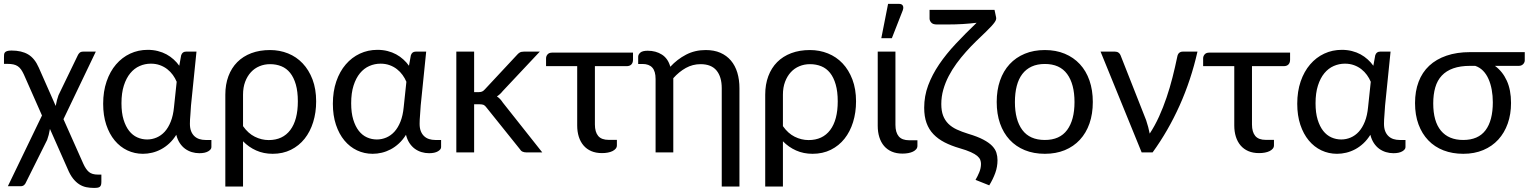

<svg xmlns="http://www.w3.org/2000/svg" viewBox="-21 -766 7688 965"><path d="M488.5 111.5V147.5Q488.5 157 486.8 163Q485 169 481 172.5Q477 176 469.8 177.2Q462.5 178.5 451.5 178.5Q431 178.5 412.5 174.8Q394 171 377.5 160.5Q361 150 346.2 131.5Q331.5 113 319 83L230 -118Q227.5 -102.5 223.8 -88.2Q220 -74 216 -63L109 151.5Q106.5 158.5 100 164.2Q93.5 170 82 170H18.5L190 -185.5L99 -391.5Q92 -406.5 85 -416.5Q78 -426.5 68.5 -433Q59 -439.5 46.5 -442.2Q34 -445 16.5 -445H-1V-478.5Q-1 -485.5 -0.5 -491.5Q0 -497.5 3.2 -502Q6.5 -506.5 14.2 -509.2Q22 -512 37 -512Q87.5 -512 120.5 -492.5Q153.5 -473 174 -426L259 -233.5Q261.5 -248.5 265.2 -262.5Q269 -276.5 273 -287.5L370 -488Q373 -495 379.2 -500.8Q385.5 -506.5 397 -506.5H460.5L298 -167L397.5 56.5Q410.5 85.5 426.2 98.5Q442 111.5 470.5 111.5Z M867 -355Q859.5 -373 847.8 -389.2Q836 -405.5 819.8 -418.2Q803.5 -431 782.8 -438.5Q762 -446 737 -446Q707.5 -446 680.8 -434.2Q654 -422.5 633.8 -398Q613.5 -373.5 601.5 -336Q589.5 -298.5 589.5 -247Q589.5 -199 600 -164.8Q610.5 -130.5 628 -108.2Q645.5 -86 669 -75.5Q692.5 -65 718.5 -65Q743.5 -65 766.2 -74.8Q789 -84.5 807 -104.2Q825 -124 837.2 -154.8Q849.5 -185.5 853.5 -227.5ZM1041.5 -62.5V-26.5Q1041.5 -15 1025.5 -5.5Q1009.5 4 981 4Q961.5 4 943.2 -1.5Q925 -7 909.5 -18.2Q894 -29.5 882.5 -47Q871 -64.5 865 -88.5Q849 -63 829.5 -45Q810 -27 788.2 -15.5Q766.5 -4 743.5 1.5Q720.5 7 697.5 7Q655.5 7 619 -10.2Q582.5 -27.5 555.5 -60Q528.5 -92.5 513 -139Q497.5 -185.5 497.5 -244.5Q497.5 -306.5 514.8 -356.8Q532 -407 562.2 -442.2Q592.5 -477.5 633.2 -496.5Q674 -515.5 721.5 -515.5Q748.5 -515.5 772.2 -509.5Q796 -503.5 815.8 -492.8Q835.5 -482 851.8 -467.2Q868 -452.5 880 -435.5L889.5 -488Q895.5 -506.5 913.5 -506.5H966.5L939 -236Q938 -211.5 935.8 -187.8Q933.5 -164 933.5 -144Q933.5 -122 939.5 -106.8Q945.5 -91.5 956.2 -81.5Q967 -71.5 981.2 -67Q995.5 -62.5 1012 -62.5Z M1200.5 -132Q1226 -95.5 1259.8 -78.8Q1293.5 -62 1329.5 -62Q1400 -62 1438 -112.5Q1476 -163 1476 -256.5Q1476 -306 1465.8 -341.5Q1455.5 -377 1437.2 -399.8Q1419 -422.5 1393.2 -433Q1367.5 -443.5 1336.5 -443.5Q1308 -443.5 1283.2 -433.2Q1258.5 -423 1240.2 -403.2Q1222 -383.5 1211.2 -355Q1200.5 -326.5 1200.5 -290ZM1111.5 -290Q1111.5 -341.5 1127 -383Q1142.5 -424.5 1171.5 -453.8Q1200.5 -483 1242.2 -498.8Q1284 -514.5 1336.5 -514.5Q1384.5 -514.5 1426.8 -497.5Q1469 -480.5 1500.2 -447.5Q1531.5 -414.5 1549.8 -366.5Q1568 -318.5 1568 -256.5Q1568 -200.5 1553 -152.2Q1538 -104 1510 -68.8Q1482 -33.5 1441.2 -13.2Q1400.5 7 1349.5 7Q1304 7 1266.5 -9.8Q1229 -26.5 1200.5 -56V171.5H1111.5Z M2021.5 -355Q2014 -373 2002.2 -389.2Q1990.5 -405.5 1974.2 -418.2Q1958 -431 1937.2 -438.5Q1916.5 -446 1891.5 -446Q1862 -446 1835.2 -434.2Q1808.5 -422.5 1788.2 -398Q1768 -373.5 1756 -336Q1744 -298.5 1744 -247Q1744 -199 1754.5 -164.8Q1765 -130.5 1782.5 -108.2Q1800 -86 1823.5 -75.5Q1847 -65 1873 -65Q1898 -65 1920.8 -74.8Q1943.5 -84.5 1961.5 -104.2Q1979.5 -124 1991.8 -154.8Q2004 -185.5 2008 -227.5ZM2196 -62.5V-26.5Q2196 -15 2180 -5.5Q2164 4 2135.5 4Q2116 4 2097.8 -1.5Q2079.5 -7 2064 -18.2Q2048.5 -29.5 2037 -47Q2025.5 -64.5 2019.5 -88.5Q2003.5 -63 1984 -45Q1964.5 -27 1942.8 -15.5Q1921 -4 1898 1.5Q1875 7 1852 7Q1810 7 1773.5 -10.2Q1737 -27.5 1710 -60Q1683 -92.5 1667.5 -139Q1652 -185.5 1652 -244.5Q1652 -306.5 1669.2 -356.8Q1686.5 -407 1716.8 -442.2Q1747 -477.5 1787.8 -496.5Q1828.5 -515.5 1876 -515.5Q1903 -515.5 1926.8 -509.5Q1950.5 -503.5 1970.2 -492.8Q1990 -482 2006.2 -467.2Q2022.5 -452.5 2034.5 -435.5L2044 -488Q2050 -506.5 2068 -506.5H2121L2093.5 -236Q2092.5 -211.5 2090.2 -187.8Q2088 -164 2088 -144Q2088 -122 2094 -106.8Q2100 -91.5 2110.8 -81.5Q2121.5 -71.5 2135.8 -67Q2150 -62.5 2166.5 -62.5Z M2362 -506.5V-303H2385Q2395 -303 2401.8 -305.8Q2408.5 -308.5 2416 -317L2576 -488.5Q2583 -497 2590.8 -501.8Q2598.5 -506.5 2611.5 -506.5H2692L2505.5 -308Q2492 -291 2476.5 -281.5Q2485.5 -275.5 2492.8 -267.8Q2500 -260 2506.5 -250L2704.5 0H2625Q2613.5 0 2605.2 -3.8Q2597 -7.5 2591 -17.5L2424.5 -225Q2417 -235.5 2409.8 -238.8Q2402.5 -242 2387.5 -242H2362V0H2272.5V-506.5Z M3160.5 -466Q3160.5 -450.5 3152.2 -442Q3144 -433.5 3128.5 -433.5H2969V-140.5Q2969 -102.5 2985.5 -82.8Q3002 -63 3038.5 -63H3079.5V-35.5Q3079.5 -26 3073.5 -18.8Q3067.5 -11.5 3057.2 -6.5Q3047 -1.5 3033.5 1Q3020 3.5 3004.5 3.5Q2974 3.5 2950.8 -6.5Q2927.5 -16.5 2911.8 -35Q2896 -53.5 2888 -79Q2880 -104.5 2880 -135.5V-433.5H2723.5V-472.5Q2723.5 -484 2731.2 -492.8Q2739 -501.5 2754 -501.5H3160.5Z M3186.5 -480.5Q3186.5 -492 3197.2 -501.5Q3208 -511 3234.5 -511Q3275.5 -511 3306 -491.5Q3336.5 -472 3348 -430.5Q3382.5 -468 3427 -491.2Q3471.5 -514.5 3526 -514.5Q3568 -514.5 3599.5 -500.8Q3631 -487 3652.5 -461.8Q3674 -436.5 3684.8 -401Q3695.5 -365.5 3695.5 -322.5V171.5H3606.5V-322.5Q3606.5 -380 3580.2 -411.8Q3554 -443.5 3500 -443.5Q3460.5 -443.5 3426.2 -424.5Q3392 -405.5 3363 -373V0H3274V-369Q3274 -408 3257.5 -426.2Q3241 -444.5 3208 -444.5H3186.5Z M3914 -132Q3939.5 -95.5 3973.2 -78.8Q4007 -62 4043 -62Q4113.5 -62 4151.5 -112.5Q4189.5 -163 4189.5 -256.5Q4189.5 -306 4179.2 -341.5Q4169 -377 4150.8 -399.8Q4132.5 -422.5 4106.8 -433Q4081 -443.5 4050 -443.5Q4021.5 -443.5 3996.8 -433.2Q3972 -423 3953.8 -403.2Q3935.5 -383.5 3924.8 -355Q3914 -326.5 3914 -290ZM3825 -290Q3825 -341.5 3840.5 -383Q3856 -424.5 3885 -453.8Q3914 -483 3955.8 -498.8Q3997.5 -514.5 4050 -514.5Q4098 -514.5 4140.2 -497.5Q4182.5 -480.5 4213.8 -447.5Q4245 -414.5 4263.2 -366.5Q4281.5 -318.5 4281.5 -256.5Q4281.5 -200.5 4266.5 -152.2Q4251.5 -104 4223.5 -68.8Q4195.5 -33.5 4154.8 -13.2Q4114 7 4063 7Q4017.5 7 3980 -9.8Q3942.5 -26.5 3914 -56V171.5H3825Z M4390.5 -506.5H4479.5V-138.5Q4479.5 -100.5 4496 -80.8Q4512.5 -61 4549 -61H4590V-33Q4590 -23.5 4584 -16.2Q4578 -9 4567.8 -4Q4557.5 1 4544 3.5Q4530.5 6 4515 6Q4484.5 6 4461.2 -4Q4438 -14 4422.2 -32.5Q4406.5 -51 4398.5 -76.8Q4390.5 -102.5 4390.5 -133.5ZM4408.5 -574 4442.5 -746.5H4498Q4511.5 -746.5 4516.5 -737.8Q4521.5 -729 4516.5 -714.5L4461.5 -574Z M4985.5 -678.5Q4986.5 -674 4985.2 -668.2Q4984 -662.5 4978.2 -654.2Q4972.5 -646 4961.8 -634.2Q4951 -622.5 4933 -605Q4910 -583 4884.2 -558Q4858.5 -533 4833.8 -505.2Q4809 -477.5 4786.5 -446.8Q4764 -416 4747 -383.2Q4730 -350.5 4720 -315.2Q4710 -280 4710 -243Q4710 -209 4719 -185.2Q4728 -161.5 4745.2 -144.2Q4762.5 -127 4787.8 -115.2Q4813 -103.5 4845.5 -93.5Q4892.5 -79.5 4921.2 -64.2Q4950 -49 4965.8 -32.5Q4981.5 -16 4987 1.8Q4992.5 19.5 4992.5 39Q4992.5 72.5 4981.2 103.5Q4970 134.5 4951 165.5L4882 138Q4891.5 122 4900.5 100.8Q4909.5 79.5 4909.5 57.5Q4909.5 48 4906 38Q4902.5 28 4891.2 18.2Q4880 8.5 4858.8 -1.2Q4837.5 -11 4802.5 -21Q4759.5 -33.5 4726.5 -50.5Q4693.5 -67.5 4670.5 -91.5Q4647.5 -115.5 4635.8 -148Q4624 -180.5 4624 -224.5Q4624 -283 4644 -336.8Q4664 -390.5 4699.2 -442.5Q4734.5 -494.5 4782.8 -546Q4831 -597.5 4887.5 -651.5Q4854.5 -647.5 4818 -645.2Q4781.5 -643 4743.5 -643H4687.5Q4667.5 -643 4659.2 -652.8Q4651 -662.5 4651 -672.5V-716.5H4977.5Z M5230.5 -514.5Q5286 -514.5 5330.5 -496Q5375 -477.5 5406.5 -443.5Q5438 -409.5 5454.8 -361.2Q5471.5 -313 5471.5 -253.5Q5471.5 -193.5 5454.8 -145.5Q5438 -97.5 5406.5 -63.5Q5375 -29.5 5330.5 -11.2Q5286 7 5230.5 7Q5174.5 7 5129.8 -11.2Q5085 -29.5 5053.5 -63.5Q5022 -97.5 5005.2 -145.5Q4988.5 -193.5 4988.5 -253.5Q4988.5 -313 5005.2 -361.2Q5022 -409.5 5053.5 -443.5Q5085 -477.5 5129.8 -496Q5174.5 -514.5 5230.5 -514.5ZM5230.5 -62.5Q5305.5 -62.5 5342.5 -112.8Q5379.5 -163 5379.5 -253Q5379.5 -343.5 5342.5 -394Q5305.5 -444.5 5230.5 -444.5Q5192.5 -444.5 5164.2 -431.5Q5136 -418.5 5117.2 -394Q5098.5 -369.5 5089.2 -333.8Q5080 -298 5080 -253Q5080 -163 5117.2 -112.8Q5154.5 -62.5 5230.5 -62.5Z M5997.5 -506.5Q5965.5 -364.5 5908 -236.2Q5850.5 -108 5772 0H5717L5510.5 -506.5H5583.5Q5594 -506.5 5601.2 -501Q5608.5 -495.5 5611 -488L5739.5 -162Q5745.5 -144.5 5749.8 -127.8Q5754 -111 5757.5 -94.5Q5783.5 -134 5804.5 -180.2Q5825.5 -226.5 5842.2 -276Q5859 -325.5 5872 -376.8Q5885 -428 5895.5 -478.5Q5898 -494 5905.5 -500.2Q5913 -506.5 5923 -506.5Z M6463 -466Q6463 -450.5 6454.8 -442Q6446.5 -433.5 6431 -433.5H6271.5V-140.5Q6271.5 -102.5 6288 -82.8Q6304.5 -63 6341 -63H6382V-35.5Q6382 -26 6376 -18.8Q6370 -11.5 6359.8 -6.5Q6349.5 -1.5 6336 1Q6322.5 3.5 6307 3.5Q6276.5 3.5 6253.2 -6.5Q6230 -16.5 6214.2 -35Q6198.5 -53.5 6190.5 -79Q6182.5 -104.5 6182.5 -135.5V-433.5H6026V-472.5Q6026 -484 6033.8 -492.8Q6041.5 -501.5 6056.5 -501.5H6463Z M6868.5 -355Q6861 -373 6849.2 -389.2Q6837.5 -405.5 6821.2 -418.2Q6805 -431 6784.2 -438.5Q6763.5 -446 6738.5 -446Q6709 -446 6682.2 -434.2Q6655.5 -422.5 6635.2 -398Q6615 -373.5 6603 -336Q6591 -298.5 6591 -247Q6591 -199 6601.5 -164.8Q6612 -130.5 6629.5 -108.2Q6647 -86 6670.5 -75.5Q6694 -65 6720 -65Q6745 -65 6767.8 -74.8Q6790.5 -84.5 6808.5 -104.2Q6826.5 -124 6838.8 -154.8Q6851 -185.5 6855 -227.5ZM7043 -62.5V-26.5Q7043 -15 7027 -5.5Q7011 4 6982.5 4Q6963 4 6944.8 -1.5Q6926.5 -7 6911 -18.2Q6895.5 -29.5 6884 -47Q6872.5 -64.5 6866.5 -88.5Q6850.5 -63 6831 -45Q6811.5 -27 6789.8 -15.5Q6768 -4 6745 1.5Q6722 7 6699 7Q6657 7 6620.5 -10.2Q6584 -27.5 6557 -60Q6530 -92.5 6514.5 -139Q6499 -185.5 6499 -244.5Q6499 -306.5 6516.2 -356.8Q6533.5 -407 6563.8 -442.2Q6594 -477.5 6634.8 -496.5Q6675.5 -515.5 6723 -515.5Q6750 -515.5 6773.8 -509.5Q6797.5 -503.5 6817.2 -492.8Q6837 -482 6853.2 -467.2Q6869.5 -452.5 6881.5 -435.5L6891 -488Q6897 -506.5 6915 -506.5H6968L6940.5 -236Q6939.5 -211.5 6937.2 -187.8Q6935 -164 6935 -144Q6935 -122 6941 -106.8Q6947 -91.5 6957.8 -81.5Q6968.5 -71.5 6982.8 -67Q6997 -62.5 7013.5 -62.5Z M7368 -435Q7318.5 -435 7283.2 -422.5Q7248 -410 7225.5 -386Q7203 -362 7192.8 -326.8Q7182.5 -291.5 7182.5 -246Q7182.5 -156 7221.2 -109.2Q7260 -62.5 7333 -62.5Q7408.5 -62.5 7445.2 -111.2Q7482 -160 7482 -252Q7482 -285 7476.5 -315Q7471 -345 7460.2 -369.2Q7449.5 -393.5 7432.8 -410.5Q7416 -427.5 7393.5 -435ZM7642.5 -504V-462Q7642.5 -457.5 7640.5 -452.8Q7638.5 -448 7634.8 -444Q7631 -440 7625.5 -437.5Q7620 -435 7613 -435H7492.5Q7531 -407 7552.2 -360.5Q7573.5 -314 7573.5 -248.5Q7573.5 -192 7557 -145.2Q7540.5 -98.5 7509.5 -64.5Q7478.5 -30.5 7434 -11.8Q7389.5 7 7333.5 7Q7279 7 7234.2 -10.2Q7189.5 -27.5 7157.8 -60.5Q7126 -93.5 7108.5 -140.8Q7091 -188 7091 -248Q7091 -307.5 7109 -355Q7127 -402.5 7162.2 -435.5Q7197.5 -468.5 7249.2 -486.2Q7301 -504 7368 -504Z"/></svg>

Font: Lato
Style: Regular
Weight: 400
Designer: Lukasz Dziedzic with Adam Twardoch and Botio Nikoltchev
Foundry: tyPoland Lukasz Dziedzic
Version: Version 2.015; 2015-08-06; http://www.latofonts.com/